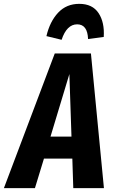

<svg xmlns="http://www.w3.org/2000/svg" viewBox="-67 -968 583 988"><path d="M330.1 -842.8Q276.4 -842.8 250 -763.2L171.9 -782.2Q189.5 -857.4 232.2 -902.8Q274.9 -948.2 340.8 -948.2Q408.7 -948.2 440.2 -900.6Q471.7 -853 466.8 -777.8L386.2 -767.1Q383.3 -842.8 330.1 -842.8ZM310.1 0 305.2 -151.9H159.2L112.8 0H-46.9L214.8 -692.9H400.9L467.8 0ZM192.9 -265.1H300.8L290 -586.9Z"/></svg>

Font: Fira Sans Compressed
Style: Bold Italic
Weight: 700
Width: 3
Italic angle: -8°
Designer: Carrois Corporate & Edenspiekermann AG
Foundry: Carrois Corporate GbR & Edenspiekermann AG
Version: Version 4.203;PS 004.203;hotconv 1.0.88;makeotf.lib2.5.64775